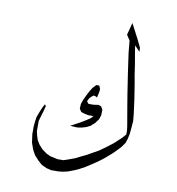

<svg xmlns="http://www.w3.org/2000/svg" viewBox="-76 -607 739 802"><g transform="rotate(10 293.0 -206.0)"><path d="M329.6 -206.1 322.8 -210 314.9 -211.9 307.1 -206.1 298.3 -197.3 291.5 -183.6 299.3 -173.8H319.8L341.3 -176.8L353 -172.9L360.8 -159.2L359.9 -135.7L354 -118.2L340.3 -99.6L323.7 -85L308.1 -77.1L288.6 -71.3L270 -68.4L239.7 -70.3L258.3 -80.1L281.7 -92.8L299.3 -103.5L318.8 -116.2L328.6 -127H306.2L292.5 -129.9L275.9 -134.8L267.1 -147.5L268.1 -168L273.9 -184.6L284.7 -208L294.4 -226.6L304.2 -242.2L317.9 -256.8H330.6L336.4 -242.2L334.5 -227.5ZM421.4 -538.1 452.6 -478.5 470.2 -442.4 471.2 -424.8 448.7 -448.2 453.6 -417 461.4 -372.1 468.3 -325.2 474.1 -293 480 -255.9 484.9 -224.6 492.7 -166 495.6 -134.8 492.7 -99.6 490.7 -79.1 485.8 -56.6 480 -40 466.3 -20.5 450.7 -3.9 439 7.8 428.2 17.6 412.6 31.2 396 44.9 374.5 60.5 352.1 75.2 332.5 87.9 309.1 100.6 289.6 109.4 264.2 119.1 242.7 124 223.1 126H192.9L173.3 121.1L151.9 111.3L134.3 95.7L116.7 76.2L105 54.7L95.2 27.3L90.3 -7.8V-42L92.3 -62.5L95.2 -82L104 -105.5L111.8 -124L120.6 -140.6L125.5 -133.8L120.6 -114.3L112.8 -87.9L106.9 -67.4V-23.4L110.8 -6.8L116.7 11.7L127.4 29.3L143.1 46.9L163.6 61.5L180.2 69.3L211.4 76.2H236.8L257.3 69.3L283.7 59.6L305.2 48.8L329.6 37.1L350.1 25.4L376.5 10.7L397 -3.9L415.5 -17.6L434.1 -32.2L448.7 -45.9L462.4 -58.6L477.1 -75.2V-90.8L475.1 -108.4L460.4 -194.3L452.6 -241.2L439 -330.1L427.2 -413.1L422.4 -463.9L407.7 -486.3Z"/></g></svg>

Font: LaylaThuluth
Style: Regular
Weight: 400
Version: Version 2.0